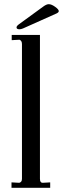

<svg xmlns="http://www.w3.org/2000/svg" viewBox="-20 -898 301 918"><path d="M261 -845Q261 -839 251 -834L90 -762Q80 -758 73 -758Q59 -758 59 -767Q59 -774 72 -783L186 -866Q202 -878 213 -878Q226 -878 243.5 -865.5Q261 -853 261 -845ZM35 0V-26L72 -24Q85 -27 85 -43V-687Q85 -704 73 -708L36 -706V-731H171V-43Q171 -24 184 -24L220 -26V0Z"/></svg>

Font: Unna
Style: Regular
Weight: 400
Designer: Jorge de Buen U.
Foundry: Omnibus-Type
Version: Version 2.006;PS 002.006;hotconv 1.0.70;makeotf.lib2.5.58329